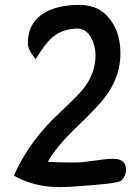

<svg xmlns="http://www.w3.org/2000/svg" viewBox="-20 -733 560 786"><path d="M225 33Q118 33 37 -14Q99 -157 230 -277Q303 -345 327 -377Q371 -437 371 -506Q371 -545 354 -577Q333 -616 297 -616Q237 -616 194 -580Q165 -555 126 -491Q94 -529 94 -555Q94 -640 161 -680Q215 -713 306 -713Q387 -713 432 -652Q473 -598 473 -514Q473 -422 415 -342Q387 -302 292 -211Q208 -130 176 -71Q206 -68 255 -68H294Q318 -68 367.5 -75.5Q417 -83 442 -83Q496 -83 496 -39Q496 -13 477 6Q467 16 358 25Q266 33 225 33Z"/></svg>

Font: Wortlaut AH
Style: SemiBold
Weight: 600
Designer: Andreas Höfeld
Foundry: Fontgrube AH
Version: Version 2.59